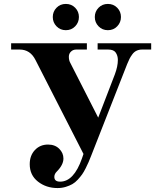

<svg xmlns="http://www.w3.org/2000/svg" viewBox="-20 -930 812 968"><path d="M36.1 -680.2V-711.9H418V-680.2H363.8Q348.6 -680.2 337.9 -669.9Q327.1 -659.7 327.1 -644Q327.1 -626 334 -613.8L475.1 -336.9L559.1 -555.2Q574.2 -595.7 574.2 -627.9Q574.2 -648.9 563.7 -664.6Q553.2 -680.2 525.9 -680.2H472.2V-711.9H742.2V-680.2H695.8Q680.7 -680.2 668.5 -674.3Q656.2 -668.5 647.2 -656.2Q638.2 -644 633.1 -633.8Q627.9 -623.5 621.1 -606.9L439 -143.1Q431.2 -123.5 426.5 -112.5Q421.9 -101.6 412.1 -82Q402.3 -62.5 394 -50.8Q385.7 -39.1 372.3 -24.4Q358.9 -9.8 344.7 -1.7Q330.6 6.3 311.3 12.2Q292 18.1 270 18.1Q212.9 18.1 171.4 -14.4Q129.9 -46.9 129.9 -102.1Q129.9 -146 156 -173.6Q182.1 -201.2 222.2 -201.2Q257.3 -201.2 278.6 -179.9Q299.8 -158.7 299.8 -130.9Q299.8 -98.6 266.1 -64.9Q253.9 -52.7 253.9 -38.1Q253.9 -14.2 283.2 -14.2Q352.1 -14.2 393.1 -130.9L400.9 -153.8L159.2 -627Q132.8 -680.2 79.1 -680.2ZM264.9 -890.9Q283.7 -910.2 312 -910.2Q340.3 -910.2 359.1 -890.9Q377.9 -871.6 377.9 -844.2Q377.9 -816.9 359.1 -797.4Q340.3 -777.8 312 -777.8Q283.7 -777.8 264.9 -797.4Q246.1 -816.9 246.1 -844.2Q246.1 -871.6 264.9 -890.9ZM476.8 -890.9Q495.6 -910.2 523.9 -910.2Q552.2 -910.2 571 -890.9Q589.8 -871.6 589.8 -844.2Q589.8 -816.9 571 -797.4Q552.2 -777.8 523.9 -777.8Q495.6 -777.8 476.8 -797.4Q458 -816.9 458 -844.2Q458 -871.6 476.8 -890.9Z"/></svg>

Font: Flanker Steampunk
Style: Bold
Weight: 700
Designer: Alexey Kryukov, Leonardo Di Lena
Foundry: Alexey Kryukov, Leonardo Di Lena
Version: 1.210